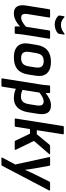

<svg xmlns="http://www.w3.org/2000/svg" viewBox="857 -1590 918 2672"><g transform="rotate(90 1316.0 -254.0)"><path d="M164.5 12Q98.1 12 71.1 -31.6Q44.1 -75.3 57.4 -158.7L108.8 -480.4Q110.8 -492.1 121.8 -492.1H213.4Q226.4 -492.1 224.1 -480.4L175.5 -177Q169.2 -133.4 180.5 -111.7Q191.8 -89.9 223.3 -89.9Q256.6 -89.9 292.1 -111.2Q327.7 -132.5 374.4 -175.9L364.1 -88Q333.9 -59.1 302.9 -36.4Q272 -13.7 238.1 -0.9Q204.3 12 164.5 12ZM359.4 0Q353.8 0 350.6 -3Q347.4 -6 347.1 -11.7Q346.7 -29.7 347.6 -49.2Q348.4 -68.7 351.1 -89.3L349.7 -139.8L403.7 -480.4Q404.7 -486.1 407.8 -489.1Q411 -492.1 416 -492.1H508.3Q520.7 -492.1 518.7 -479.7L462.3 -125.1Q458 -96 455 -67.5Q452 -39 450.6 -11.7Q450.3 0 437.6 0ZM317.7 -556.3Q282.2 -556.3 251.9 -570.3Q221.5 -584.4 201.6 -604.7Q198.2 -608.4 196.7 -613.2Q195.2 -618.1 196.2 -625.4L205.3 -683Q206.6 -691 212 -692.3Q217.3 -693.7 222 -688.7Q244.6 -667.7 270 -655.3Q295.3 -643 324.7 -643Q357.1 -643 388 -655.3Q418.9 -667.7 445.2 -690.3Q450.5 -694.7 456.4 -692.7Q462.2 -690.7 460.9 -683.6L450.8 -617.7Q449.8 -612.7 448 -608.2Q446.1 -603.7 441.8 -599.7Q420.1 -579.3 387.9 -567.8Q355.7 -556.3 317.7 -556.3Z M778.5 12Q670.3 12 620.6 -42.7Q570.8 -97.4 587.5 -199.1L605.8 -309.6Q622.4 -408.3 680.7 -456.2Q738.9 -504.1 841.7 -504.1Q946.6 -504.1 998.1 -450.4Q1049.7 -396.6 1033.7 -294.3L1016.7 -185.8Q1000.7 -83.8 942.1 -35.9Q883.6 12 778.5 12ZM788.2 -88.9Q840.7 -88.9 867.7 -114Q894.8 -139 903.7 -197.2L917.7 -285.3Q927.3 -346.4 905.8 -374.8Q884.2 -403.2 832.3 -403.2Q779.9 -403.2 753.8 -378.1Q727.7 -353 718.1 -295.2L703.5 -206.1Q694.2 -147.3 714.1 -118.1Q734 -88.9 788.2 -88.9Z M1344.3 12Q1306 12 1266.2 2.3Q1226.4 -7.3 1203.7 -23.3L1215.4 -116.4Q1237.7 -102.4 1268.3 -94.5Q1298.8 -86.5 1325.4 -86.5Q1369.9 -86.5 1395.3 -113.7Q1420.7 -140.9 1429.6 -197.7L1446.6 -304.9Q1454.6 -355.7 1440.6 -379Q1426.7 -402.2 1391.5 -402.2Q1361.2 -402.2 1325.7 -383.1Q1290.1 -364 1244 -323.8L1252.6 -412.3Q1307 -459.4 1351.8 -481.7Q1396.7 -504.1 1446.7 -504.1Q1519 -504.1 1548.7 -459Q1578.3 -413.8 1564 -323.2L1542.3 -187Q1526.3 -89 1476.7 -38.5Q1427 12 1344.3 12ZM1081.1 185Q1069.1 185 1071.1 173.3L1157.8 -373Q1162.1 -400 1164.6 -427.9Q1167.1 -455.7 1168.5 -479.1Q1168.5 -492.1 1181.5 -492.1H1263Q1274.3 -492.1 1274.7 -480.4Q1275 -472.4 1275 -459.7Q1275 -447 1274.5 -434.5Q1274 -422 1272 -414L1270.7 -358.2L1186.1 173.3Q1184.1 185 1173.7 185Z M2116.9 -492.1Q2124.3 -492.1 2125.8 -487.7Q2127.3 -483.4 2122.3 -477.4L1941.4 -267.6L2063.9 -14Q2066.6 -9 2064.1 -4.5Q2061.6 0 2054.9 0H1951.6Q1941.9 0 1938.9 -7L1840.5 -212H1776.4L1744.4 -11.7Q1742.1 0 1731.1 0H1638.8Q1627.4 0 1629.4 -11.7L1734.1 -671.3Q1736.1 -683 1746.5 -683H1838.7Q1850.8 -683 1848.8 -671.3L1791.8 -307.3H1847.9L1994.6 -484.4Q2001.9 -492.1 2010.6 -492.1Z M2180.7 185Q2175 185 2172.8 181.3Q2170.6 177.7 2174 172L2269.2 -6.6L2166.3 -479.1Q2165.3 -485.1 2168.3 -488.6Q2171.3 -492.1 2177 -492.1H2275.3Q2286 -492.1 2287 -481L2321.7 -287.7Q2328 -253.4 2333.2 -217.5Q2338.3 -181.7 2342.6 -144.6H2344.9Q2360.9 -181.7 2377.2 -216.9Q2393.5 -252 2409.8 -285.7L2507.3 -481.7Q2509.3 -487 2513.2 -489.6Q2517 -492.1 2522 -492.1H2623Q2628.7 -492.1 2631.2 -488.2Q2633.7 -484.4 2630.7 -479.1L2287.6 174.6Q2282.6 185 2272.2 185Z"/></g></svg>

Font: Sofia Sans Hairline
Style: Italic
Weight: 1
Italic angle: -9°
Designer: Botio Nikoltchev, Ani Petrova
Foundry: lettersoup
Version: Version 4.102